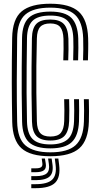

<svg xmlns="http://www.w3.org/2000/svg" viewBox="-20 -829 532 1030"><path d="M250 9.2Q142.5 9.2 95 -33.8Q47.5 -76.8 45.5 -175.8Q43.5 -280.8 43.2 -388Q43 -495.2 45.2 -625.5Q47 -726.8 96.1 -767.9Q145.2 -809 249.8 -809Q355.5 -809 402.5 -766.2Q449.5 -723.5 452.8 -624.8Q453.8 -596.2 453.2 -565Q452.8 -533.8 451.8 -505.5H425.5Q426.5 -533.8 426.9 -565Q427.2 -596.2 426.2 -623.8Q423.2 -712 382.1 -750Q341 -788 249.8 -788Q158.8 -788 116 -751.1Q73.2 -714.2 72 -624.8Q70.2 -507.5 70 -395.8Q69.8 -284 72 -176.8Q73.8 -85.2 117.1 -48.5Q160.5 -11.8 250 -11.8Q343.8 -11.8 385.5 -50Q427.2 -88.2 430.2 -176.8Q431.2 -203 431.1 -235.4Q431 -267.8 430 -297H456.5Q457.8 -264.2 457.6 -232.8Q457.5 -201.2 456.8 -175.8Q453.8 -76.8 405.9 -33.8Q358 9.2 250 9.2ZM250 -33Q170.2 -33 135.1 -66.4Q100 -99.8 98.5 -176.8Q96.8 -257.5 96.4 -327.8Q96 -398 96.5 -469.4Q97 -540.8 98.2 -624.8Q99.5 -701.5 134.9 -734.1Q170.2 -766.8 249.8 -766.8Q329.5 -766.8 363.4 -732.6Q397.2 -698.5 399.8 -622.8Q400.8 -598.8 400.4 -572.4Q400 -546 399 -505.5H372.5Q373.8 -550.8 373.9 -576.1Q374 -601.5 373.2 -622.5Q371.5 -685.5 344.4 -715.5Q317.2 -745.5 249.8 -745.5Q182.5 -745.5 154.1 -716.8Q125.8 -688 124.8 -623.8Q123.8 -543 123 -472.8Q122.2 -402.5 122.6 -331.6Q123 -260.8 124.8 -177.5Q126.2 -112.2 154.9 -83.2Q183.5 -54.2 250 -54.2Q311.8 -54.2 343 -81.5Q374.2 -108.8 377.2 -178.5Q378.2 -200 378.2 -235Q378.2 -270 377.2 -297H403.8Q404.5 -268.8 404.6 -235.9Q404.8 -203 403.8 -177.8Q400.8 -100.8 365.2 -66.9Q329.8 -33 250 -33ZM250 -75.2Q198.5 -75.2 175.6 -99.4Q152.8 -123.5 151.5 -177.5Q149.8 -254.8 149.2 -325Q148.8 -395.2 149.2 -467.6Q149.8 -540 151.2 -623.8Q152.2 -677 174.6 -700.6Q197 -724.2 249.8 -724.2Q299.5 -724.2 322.2 -700.4Q345 -676.5 347 -621Q348 -595.5 347.5 -564.2Q347 -533 346 -505.5H319.5Q320.8 -537.5 321 -566.2Q321.2 -595 320.5 -621Q319 -664.5 302.9 -683.9Q286.8 -703.2 249.8 -703.2Q212.8 -703.2 195.8 -684.9Q178.8 -666.5 177.8 -622.8Q175.8 -545.8 175.1 -474.8Q174.5 -403.8 175.1 -331.5Q175.8 -259.2 177.8 -178.5Q178.8 -134.2 195.8 -115.4Q212.8 -96.5 250 -96.5Q290.2 -96.5 306.6 -116.6Q323 -136.8 324.5 -179.5Q325.5 -205.2 325.4 -237.1Q325.2 -269 324.2 -297H350.8Q351.8 -269 351.9 -236.8Q352 -204.5 351 -179.5Q349 -124.8 326 -100Q303 -75.2 250 -75.2ZM274 21.5H293L297.2 55Q305.5 121.5 276.1 151Q246.8 180.5 171.2 180.5H147.8V159H171.2Q235.2 159 260.2 134.5Q285.2 110 278.2 55ZM203.8 21.5H221L225.2 46.5Q229.8 71.8 217 83.2Q204.2 94.8 171.2 94.8H147.8V74H171.2Q192.8 74 201 67.5Q209.2 61 207.2 46.5ZM238 21.5H257L261.2 50.8Q268 96.8 246.9 117.1Q225.8 137.5 171.2 137.5H147.8V116H171.2Q214.2 116 230.9 100.8Q247.5 85.5 242.2 50.8Z"/></svg>

Font: Big Shoulders Inline Text ExtraBold
Style: Regular
Weight: 800
Designer: Patric King
Foundry: XO Type Co
Version: Version 1.000